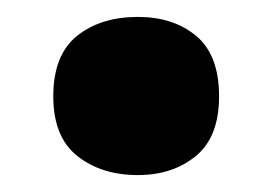

<svg xmlns="http://www.w3.org/2000/svg" viewBox="-20 -195 323 227"><path d="M43 -81Q43 -130 71 -152.5Q99 -175 143 -175Q185 -175 212 -152.5Q239 -130 239 -81Q239 -33 211.5 -10.5Q184 12 143 12Q100 12 71.5 -10.5Q43 -33 43 -81Z"/></svg>

Font: Noto Sans Lao Looped UI SmCd Blk
Style: Regular
Weight: 900
Width: 4
Designer: Mark Frömberg, Ben Mitchell
Foundry: The Fontpad Ltd
Version: Version 1.001